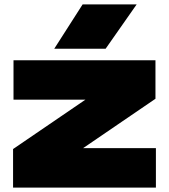

<svg xmlns="http://www.w3.org/2000/svg" viewBox="-20 -847 763 867"><path d="M39 0V-174L401 -421L586 -397H41V-575H682V-401L320 -154L164 -178H684V0ZM353 -827H597L457 -627H225Z"/></svg>

Font: Unbounded Black
Style: Regular
Weight: 900
Designer: Luke Prowse, Jean-Baptiste Morizot, Fátima Lázaro, Florian Runge
Foundry: NaN
Version: Version 1.701;gftools[0.9.28.dev5+ged2979d]